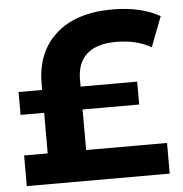

<svg xmlns="http://www.w3.org/2000/svg" viewBox="-51 -761 771 811"><g transform="rotate(-5 334.0 -356.0)"><path d="M293 -130H636V0H30V-130H130V-302H30V-399H130V-425Q130 -559 215.5 -635.5Q301 -712 455 -712Q575 -712 656 -666L607 -538Q547 -574 457 -574Q377 -574 335 -537Q293 -500 293 -428V-399H533V-302H293Z"/></g></svg>

Font: CMG Sans
Style: Bold
Weight: 700
Designer: Julieta Ulanovsky
Foundry: Julieta Ulanovsky
Version: Version 7.200